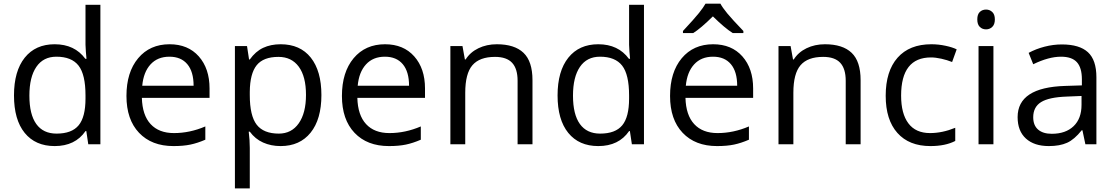

<svg xmlns="http://www.w3.org/2000/svg" viewBox="-20 -786 6074 1046"><path d="M450.2 -71.8H445.8Q389.6 9.8 277.8 9.8Q172.9 9.8 114.5 -62Q56.2 -133.8 56.2 -266.1Q56.2 -398.4 114.7 -471.7Q173.3 -544.9 277.8 -544.9Q386.7 -544.9 444.8 -465.8H451.2L447.8 -504.4L445.8 -542V-759.8H526.9V0H460.9ZM288.1 -58.1Q371.1 -58.1 408.4 -103.3Q445.8 -148.4 445.8 -249V-266.1Q445.8 -379.9 408 -428.5Q370.1 -477.1 287.1 -477.1Q215.8 -477.1 178 -421.6Q140.1 -366.2 140.1 -265.1Q140.1 -162.6 177.7 -110.4Q215.3 -58.1 288.1 -58.1Z M924.8 9.8Q806.2 9.8 737.5 -62.5Q668.9 -134.8 668.9 -263.2Q668.9 -392.6 732.7 -468.8Q796.4 -544.9 903.8 -544.9Q1004.4 -544.9 1063 -478.8Q1121.6 -412.6 1121.6 -304.2V-252.9H752.9Q755.4 -158.7 800.5 -109.9Q845.7 -61 927.7 -61Q1014.2 -61 1098.6 -97.2V-24.9Q1055.7 -6.3 1017.3 1.7Q979 9.8 924.8 9.8ZM902.8 -477.1Q838.4 -477.1 800 -435.1Q761.7 -393.1 754.9 -318.8H1034.7Q1034.7 -395.5 1000.5 -436.3Q966.3 -477.1 902.8 -477.1Z M1508.8 9.8Q1456.5 9.8 1413.3 -9.5Q1370.1 -28.8 1340.8 -68.8H1335Q1340.8 -22 1340.8 20V240.2H1259.8V-535.2H1325.7L1336.9 -461.9H1340.8Q1372.1 -505.9 1413.6 -525.4Q1455.1 -544.9 1508.8 -544.9Q1615.2 -544.9 1673.1 -472.2Q1731 -399.4 1731 -268.1Q1731 -136.2 1672.1 -63.2Q1613.3 9.8 1508.8 9.8ZM1497.1 -476.1Q1415 -476.1 1378.4 -430.7Q1341.8 -385.3 1340.8 -286.1V-268.1Q1340.8 -155.3 1378.4 -106.7Q1416 -58.1 1499 -58.1Q1568.4 -58.1 1607.7 -114.3Q1647 -170.4 1647 -269Q1647 -369.1 1607.7 -422.6Q1568.4 -476.1 1497.1 -476.1Z M2098.6 9.8Q1980 9.8 1911.4 -62.5Q1842.8 -134.8 1842.8 -263.2Q1842.8 -392.6 1906.5 -468.8Q1970.2 -544.9 2077.6 -544.9Q2178.2 -544.9 2236.8 -478.8Q2295.4 -412.6 2295.4 -304.2V-252.9H1926.8Q1929.2 -158.7 1974.4 -109.9Q2019.5 -61 2101.6 -61Q2188 -61 2272.5 -97.2V-24.9Q2229.5 -6.3 2191.2 1.7Q2152.8 9.8 2098.6 9.8ZM2076.7 -477.1Q2012.2 -477.1 1973.9 -435.1Q1935.5 -393.1 1928.7 -318.8H2208.5Q2208.5 -395.5 2174.3 -436.3Q2140.1 -477.1 2076.7 -477.1Z M2799.8 0V-346.2Q2799.8 -411.6 2770 -443.8Q2740.2 -476.1 2676.8 -476.1Q2592.8 -476.1 2553.7 -430.7Q2514.6 -385.3 2514.6 -280.8V0H2433.6V-535.2H2499.5L2512.7 -461.9H2516.6Q2541.5 -501.5 2586.4 -523.2Q2631.3 -544.9 2686.5 -544.9Q2783.2 -544.9 2832 -498.3Q2880.9 -451.7 2880.9 -349.1V0Z M3411.6 -71.8H3407.2Q3351.1 9.8 3239.3 9.8Q3134.3 9.8 3075.9 -62Q3017.6 -133.8 3017.6 -266.1Q3017.6 -398.4 3076.2 -471.7Q3134.8 -544.9 3239.3 -544.9Q3348.1 -544.9 3406.2 -465.8H3412.6L3409.2 -504.4L3407.2 -542V-759.8H3488.3V0H3422.4ZM3249.5 -58.1Q3332.5 -58.1 3369.9 -103.3Q3407.2 -148.4 3407.2 -249V-266.1Q3407.2 -379.9 3369.4 -428.5Q3331.5 -477.1 3248.5 -477.1Q3177.2 -477.1 3139.4 -421.6Q3101.6 -366.2 3101.6 -265.1Q3101.6 -162.6 3139.2 -110.4Q3176.8 -58.1 3249.5 -58.1Z M3886.2 9.8Q3767.6 9.8 3699 -62.5Q3630.4 -134.8 3630.4 -263.2Q3630.4 -392.6 3694.1 -468.8Q3757.8 -544.9 3865.2 -544.9Q3965.8 -544.9 4024.4 -478.8Q4083 -412.6 4083 -304.2V-252.9H3714.4Q3716.8 -158.7 3762 -109.9Q3807.1 -61 3889.2 -61Q3975.6 -61 4060.1 -97.2V-24.9Q4017.1 -6.3 3978.8 1.7Q3940.4 9.8 3886.2 9.8ZM3864.3 -477.1Q3799.8 -477.1 3761.5 -435.1Q3723.1 -393.1 3716.3 -318.8H3996.1Q3996.1 -395.5 3961.9 -436.3Q3927.7 -477.1 3864.3 -477.1ZM3700.7 -617.2Q3762.7 -683.6 3787.6 -714.8Q3812.5 -746.1 3823.7 -766.1H3904.8Q3915.5 -745.6 3942.1 -713.1Q3968.8 -680.7 4029.8 -617.2V-606H3971.7Q3928.7 -632.8 3863.8 -696.8Q3797.4 -631.3 3756.8 -606H3700.7Z M4587.4 0V-346.2Q4587.4 -411.6 4557.6 -443.8Q4527.8 -476.1 4464.4 -476.1Q4380.4 -476.1 4341.3 -430.7Q4302.2 -385.3 4302.2 -280.8V0H4221.2V-535.2H4287.1L4300.3 -461.9H4304.2Q4329.1 -501.5 4374 -523.2Q4418.9 -544.9 4474.1 -544.9Q4570.8 -544.9 4619.6 -498.3Q4668.5 -451.7 4668.5 -349.1V0Z M5048.8 9.8Q4932.6 9.8 4868.9 -61.8Q4805.2 -133.3 4805.2 -264.2Q4805.2 -398.4 4869.9 -471.7Q4934.6 -544.9 5054.2 -544.9Q5092.8 -544.9 5131.3 -536.6Q5169.9 -528.3 5191.9 -517.1L5167 -448.2Q5140.1 -459 5108.4 -466.1Q5076.7 -473.1 5052.2 -473.1Q4889.2 -473.1 4889.2 -265.1Q4889.2 -166.5 4929 -113.8Q4968.8 -61 5046.9 -61Q5113.8 -61 5184.1 -89.8V-18.1Q5130.4 9.8 5048.8 9.8Z M5392.1 0H5311V-535.2H5392.1ZM5304.2 -680.2Q5304.2 -708 5317.9 -720.9Q5331.5 -733.9 5352.1 -733.9Q5371.6 -733.9 5385.7 -720.7Q5399.9 -707.5 5399.9 -680.2Q5399.9 -652.8 5385.7 -639.4Q5371.6 -626 5352.1 -626Q5331.5 -626 5317.9 -639.4Q5304.2 -652.8 5304.2 -680.2Z M5893.1 0 5877 -76.2H5873Q5833 -25.9 5793.2 -8.1Q5753.4 9.8 5693.8 9.8Q5614.3 9.8 5569.1 -31.2Q5523.9 -72.3 5523.9 -147.9Q5523.9 -310.1 5783.2 -317.9L5874 -320.8V-354Q5874 -417 5846.9 -447Q5819.8 -477.1 5760.3 -477.1Q5693.4 -477.1 5608.9 -436L5584 -498Q5623.5 -519.5 5670.7 -531.7Q5717.8 -543.9 5765.1 -543.9Q5860.8 -543.9 5907 -501.5Q5953.1 -459 5953.1 -365.2V0ZM5710 -57.1Q5785.6 -57.1 5828.9 -98.6Q5872.1 -140.1 5872.1 -214.8V-263.2L5791 -259.8Q5694.3 -256.3 5651.6 -229.7Q5608.9 -203.1 5608.9 -147Q5608.9 -103 5635.5 -80.1Q5662.1 -57.1 5710 -57.1Z"/></svg>

Font: f06896923
Style: Regular
Weight: 400
Foundry: Ascender Corporation
Version: Version 1.10